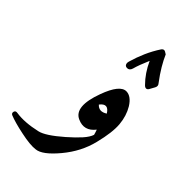

<svg xmlns="http://www.w3.org/2000/svg" viewBox="-339 -677 991 991"><g transform="rotate(45 156.0 -181.5)"><path d="M165 -204Q204 -311 251 -310Q286 -309 314 -264Q340 -221 345 -165Q350 -110 327 -18Q305 73 240 151Q175 229 131 233Q95 238 25 223Q-9 216 -35.5 208.5Q-62 201 -79 194Q-90 189 -87 177Q-84 164 -68 167Q-8 176 75 157Q116 148 195 79Q235 44 259.5 16.5Q284 -11 291 -33Q290 -38 287.5 -45.5Q285 -53 282 -62Q240 -8 181 -35Q114 -65 165 -204ZM260 -157Q231 -204 198 -161Q223 -133 260 -157ZM191 -417Q185 -397 168 -397Q151 -397 149 -415Q149 -418 149.5 -421Q150 -424 151 -428Q163 -470 181 -511Q199 -552 224 -590Q234 -603 246 -596Q252 -592 255 -590.5Q258 -589 259 -588Q271 -560 290.5 -527Q310 -494 338 -457Q349 -445 341 -430L325 -401Q320 -393 313 -392Q305 -391 296 -400Q252 -444 224 -506Q200 -451 191 -417Z"/></g></svg>

Font: Amiri
Style: Bold
Weight: 700
Designer: Khaled Hosny
Version: Version 0.113